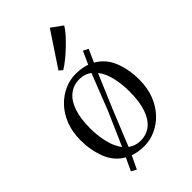

<svg xmlns="http://www.w3.org/2000/svg" viewBox="-267 -902 1058 1058"><g transform="rotate(-45 262.0 -373.0)"><path d="M134.5 73 104.5 56.5 139 -17.5Q80 -51.5 54.5 -117.8Q29 -184 29 -259.5Q29 -326 49.5 -377.8Q70 -429.5 104.8 -465.5Q139.5 -501.5 182 -520.2Q224.5 -539 269 -538.5Q293.5 -538.5 314.2 -535Q335 -531.5 353.5 -525L387.5 -600.5L417.5 -585.5L384 -511Q444 -477 469.5 -411Q495 -345 495 -268.5Q495 -202.5 474.5 -150.5Q454 -98.5 419.5 -62.5Q385 -26.5 342.5 -7.8Q300 11 256 11Q231.5 11 210.2 7.5Q189 4 170.5 -3ZM165 -72.5 250.5 -267.5 334 -480.5Q319.5 -491.5 301.8 -497.5Q284 -503.5 263 -503.5Q216.5 -503.5 182.8 -477Q149 -450.5 131 -398.2Q113 -346 113 -268.5Q113 -212.5 125.5 -160Q138 -107.5 165 -72.5ZM262 -24.5Q308.5 -24.5 341.8 -51.2Q375 -78 392.8 -130.2Q410.5 -182.5 410.5 -259.5Q410.5 -315.5 398.8 -367.8Q387 -420 359.5 -455L275 -255.5L190.5 -47.5Q205.5 -36.5 223.2 -30.5Q241 -24.5 262 -24.5ZM235 -602 215 -618.5 348 -819 413 -772Q402.5 -753 381 -728.8Q359.5 -704.5 333 -679.5Q306.5 -654.5 281 -634Q255.5 -613.5 236 -602Z"/></g></svg>

Font: Merriweather 96pt Light
Style: Regular
Weight: 300
Version: Version 2.100